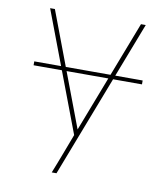

<svg xmlns="http://www.w3.org/2000/svg" viewBox="-82 -590 765 874"><g transform="rotate(10 300.0 -152.5)"><path d="M216 215Q224 195 232 174.5Q240 154 248 133L287 30L79 -520H101L298 2L499 -520H521L238 215ZM551 -251H50V-269H551Z"/></g></svg>

Font: Iosevka Thin Extended
Style: Regular
Weight: 100
Width: 7
Monospace: yes
Designer: Belleve Invis
Foundry: Belleve Invis
Version: Version 32.5.0; ttfautohint (v1.8.4)